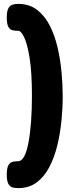

<svg xmlns="http://www.w3.org/2000/svg" viewBox="-20 -797 370 992"><path d="M74 175Q61 175 47 172Q33 169 24 154.5Q15 140 15 106Q15 71 23.5 56.5Q32 42 45.5 39Q59 36 73 36Q92 36 105.5 10Q119 -16 127.5 -62Q136 -108 140.5 -169Q145 -230 145 -301Q145 -420 133.5 -494Q122 -568 105.5 -603Q89 -638 74 -638H69Q57 -638 44 -641Q31 -644 23 -658.5Q15 -673 15 -707Q15 -740 23.5 -754.5Q32 -769 45.5 -773Q59 -777 73 -777Q131 -777 171 -746.5Q211 -716 237 -665Q263 -614 277.5 -551.5Q292 -489 298 -423.5Q304 -358 304 -299Q304 -239 297.5 -173Q291 -107 276 -45.5Q261 16 235 66Q209 116 169.5 145.5Q130 175 74 175Z"/></svg>

Font: Fredoka SemiCondensed
Style: Bold
Weight: 700
Width: 4
Designer: Ben Nathan
Foundry: Milena B. Brandão, Ben Nathan
Version: Version 2.001